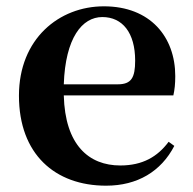

<svg xmlns="http://www.w3.org/2000/svg" viewBox="-20 -572 612 608"><path d="M316 16C415 16 490 -29 532 -110L514 -123C479 -76 432 -48 361 -48C261 -48 186 -113 182 -270H529C533 -288 535 -306 535 -331C535 -455 456 -552 309 -552C167 -552 40 -449 40 -269C40 -84 154 16 316 16ZM182 -305C187 -452 240 -518 304 -518C368 -518 408 -468 408 -380C408 -326 396 -305 353 -305Z"/></svg>

Font: GenRyuMin2 TW B
Style: Regular
Weight: 700
Version: Version 2.100;PS 2.1;hotconv 16.6.51;makeotf.lib2.5.65220 DE